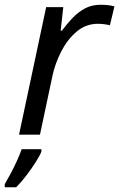

<svg xmlns="http://www.w3.org/2000/svg" viewBox="-52 -566 501 807"><path d="M28 0 142 -536H214L203 -437H208Q229 -465 252 -489.5Q275 -514 304 -530Q333 -546 371 -546Q385 -546 400.5 -544.5Q416 -543 429 -539L410 -460Q383 -466 359 -466Q309 -466 270 -433Q231 -400 205 -349Q179 -298 168 -245L116 0ZM-32 221V208Q-22 191 -8 165Q6 139 19 110.5Q32 82 39 61H122V71Q116 87 99 114Q82 141 60 170Q38 199 16 221Z"/></svg>

Font: Noto Sans IKEA
Style: Italic
Weight: 400
Italic angle: -12°
Designer: Monotype Design Team
Foundry: Monotype Imaging Inc.
Version: Version 2.001